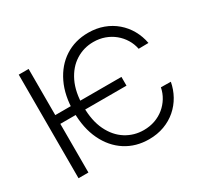

<svg xmlns="http://www.w3.org/2000/svg" viewBox="-152 -947 1235 1168"><g transform="rotate(-30 466.0 -363.5)"><path d="M628.4 -403.3V-341.8H143.1V-403.3ZM874 -500 804.7 -499Q797.4 -536.1 778.1 -567.6Q758.8 -599.1 730 -622.8Q701.2 -646.5 664.6 -659.7Q627.9 -672.9 585.9 -672.9Q517.6 -672.9 461.2 -637.2Q404.8 -601.6 371.3 -532.5Q337.9 -463.4 337.9 -363.3Q337.9 -263.2 371.3 -194.3Q404.8 -125.5 461.2 -90.1Q517.6 -54.7 585.9 -54.7Q627.9 -54.7 664.6 -67.6Q701.2 -80.6 730 -104.2Q758.8 -127.9 778.1 -159.7Q797.4 -191.4 804.7 -228.5L874 -227.5Q864.7 -177.7 840.6 -134.5Q816.4 -91.3 779.1 -58.8Q741.7 -26.4 692.9 -8.3Q644 9.8 585.9 9.8Q493.7 9.8 422.6 -35.9Q351.6 -81.5 311.3 -165.5Q271 -249.5 271 -363.3Q271 -477.5 311.3 -561.5Q351.6 -645.5 422.6 -691.4Q493.7 -737.3 585.9 -737.3Q643.6 -737.3 692.1 -719.5Q740.7 -701.7 778.3 -669.4Q815.9 -637.2 840.3 -593.8Q864.7 -550.3 874 -500ZM163.6 -727.5V0H94.2V-727.5Z"/></g></svg>

Font: Inter 16pt Light
Style: Regular
Weight: 300
Version: Version 4.001;git-66647c0bb